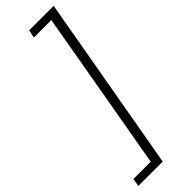

<svg xmlns="http://www.w3.org/2000/svg" viewBox="-366 -746 919 919"><g transform="rotate(-45 93.5 -287.0)"><path d="M255 -735 97 161H-68L-61 121H56L199 -695H81L89 -735Z"/></g></svg>

Font: Archivo ExtraCondensed Thin
Style: Italic
Weight: 250
Width: 2
Italic angle: -10°
Designer: Hector Gatti
Foundry: Omnibus-Type
Version: Version 2.001